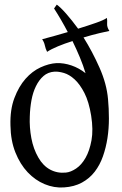

<svg xmlns="http://www.w3.org/2000/svg" viewBox="-20 -818 530 834"><path d="M376 -315.4Q366.2 -376 346.7 -414.1Q327.1 -452.1 304.2 -473.1Q281.2 -494.1 257.8 -501Q234.4 -507.8 216.8 -506.8Q188.5 -504.9 168.9 -487.8Q149.4 -470.7 136.2 -443.8Q123 -417 116.7 -382.8Q110.4 -348.6 109.4 -311.5Q107.4 -264.6 116.2 -217.8Q125 -170.9 146.5 -133.8Q167 -97.7 198.2 -81.1Q229.5 -64.5 266.6 -68.4Q287.1 -70.3 310.5 -85.9Q334 -101.6 351.6 -132.3Q369.1 -163.1 377.4 -208.5Q385.7 -253.9 376 -315.4ZM163.1 -647.5Q188.5 -654.3 216.8 -662.1Q245.1 -669.9 274.4 -678.7Q245.1 -734.4 214.8 -781.2L226.6 -797.9Q243.2 -786.1 267.6 -758.3Q292 -730.5 319.3 -693.4Q363.3 -707 397 -718.8Q430.7 -730.5 444.3 -740.2Q446.3 -729.5 445.3 -714.8Q444.3 -700.2 455.1 -683.6Q444.3 -681.6 413.1 -674.3Q381.8 -667 342.8 -655.3Q380.9 -594.7 412.1 -524.4Q443.4 -454.1 449.2 -387.7Q453.1 -346.7 453.1 -303.2Q453.1 -259.8 446.8 -218.3Q440.4 -176.8 427.2 -139.2Q414.1 -101.6 391.6 -72.3Q369.1 -43 335.9 -24.9Q302.7 -6.8 257.8 -3.9Q214.8 -1 173.8 -18.1Q132.8 -35.2 100.1 -69.8Q67.4 -104.5 46.9 -155.8Q26.4 -207 25.4 -273.4Q23.4 -341.8 42.5 -392.1Q61.5 -442.4 90.8 -475.6Q120.1 -508.8 156.2 -525.4Q192.4 -542 225.6 -543.9Q257.8 -544.9 290.5 -533.7Q323.2 -522.5 351.6 -500Q341.8 -533.2 327.1 -568.4Q312.5 -603.5 294.9 -639.6Q260.7 -628.9 231.4 -616.7Q202.1 -604.5 184.6 -592.8Q177.7 -606.4 174.8 -620.6Q171.9 -634.8 163.1 -647.5Z"/></svg>

Font: Mystery Quest
Style: Regular
Weight: 400
Designer: Squid
Foundry: Font Diner, Inc DBA Sideshow
Version: Version 1.000